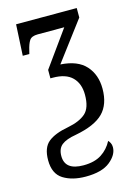

<svg xmlns="http://www.w3.org/2000/svg" viewBox="-118 -599 635 902"><g transform="rotate(-15 199.5 -148.0)"><path d="M185 240Q119 240 76 213Q33 186 33 120Q33 59 65.5 32.5Q98 6 164 -6Q221 -17 250.5 -43Q280 -69 280 -133Q280 -187 249 -218Q218 -249 155 -249H143V-290L268 -464H139Q109 -464 98.5 -448Q88 -432 81 -401L77 -385H45L53 -536H348V-490L205 -300Q288 -295 327.5 -251Q367 -207 367 -139Q367 -63 326 -21.5Q285 20 190 38Q142 46 120 63.5Q98 81 98 117Q98 186 188 186Q242 186 276 164Q310 142 329 105Q334 110 338.5 118.5Q343 127 343 139Q343 176 303.5 208Q264 240 185 240Z"/></g></svg>

Font: Noto Serif ExtraCondensed
Style: Regular
Weight: 400
Width: 2
Designer: Monotype Design Team
Foundry: Monotype Imaging Inc.
Version: Version 2.015